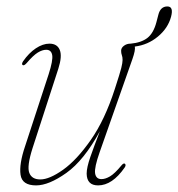

<svg xmlns="http://www.w3.org/2000/svg" viewBox="-20 -568 554 596"><path d="M368 -59.5Q372 -55.5 367 -48Q328.5 7.5 284.5 7.5Q249.5 7.5 249 -29Q249 -48 260.5 -81Q272 -114 290 -160.5Q240.5 -70 186 -31.2Q131.5 7.5 92 7.5Q48.5 7.5 43.8 -25.5Q39 -58.5 58 -114.5L131 -337.5Q145 -381 142 -397.2Q139 -413.5 123.5 -413.5Q111.5 -413.5 97.2 -404.8Q83 -396 63 -372.5Q54.5 -363 50.5 -366Q46 -368.5 51.5 -377.5Q69.5 -403.5 91.2 -418Q113 -432.5 133.5 -432.5Q157.5 -432.5 165.5 -413Q173.5 -393.5 161 -354.5L81 -108Q63 -51.5 71 -31.2Q79 -11 105 -11Q133.5 -11 176 -41.2Q218.5 -71.5 262 -133.8Q305.5 -196 336.5 -292Q352.5 -341 356.5 -357.2Q360.5 -373.5 360.5 -382Q360.5 -391 358.2 -396.8Q356 -402.5 356 -410.5Q356 -419.5 364.8 -426Q373.5 -432.5 385 -432.5H385.5Q418.5 -435.5 437.5 -450.2Q456.5 -465 465.5 -499L471.5 -522Q478 -548 499.5 -548Q519.5 -548 511 -516Q501.5 -480.5 470.2 -454.5Q439 -428.5 398.5 -423.5Q401 -413 391 -384.5L289.5 -96Q272.5 -48 275.2 -30Q278 -12 295 -12Q307 -12 321.5 -20.5Q336 -29 357 -54.5Q364 -63 368 -59.5Z"/></svg>

Font: Fraunces 144pt S050 Thin
Style: Italic
Weight: 100
Italic angle: -16°
Version: Version 1.000; ttfautohint (v1.8.3)